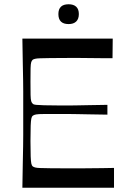

<svg xmlns="http://www.w3.org/2000/svg" viewBox="-20 -881 602 901"><path d="M85 0Q86 -72 87 -118Q88 -164 88.5 -194.5Q89 -225 89 -247.5Q89 -270 89 -293.5Q89 -317 89 -350Q89 -383 89 -406.5Q89 -430 89 -452.5Q89 -475 88.5 -505.5Q88 -536 87 -582Q86 -628 85 -700H509L508 -608Q480 -608 455.5 -608Q431 -608 406.5 -608.5Q382 -609 355.5 -609Q329 -609 299 -609Q247 -609 216 -608.5Q185 -608 168.5 -607.5Q152 -607 144.5 -605Q137 -603 134 -601Q129 -597 126.5 -589Q124 -581 123.5 -560.5Q123 -540 123 -497Q123 -456 123.5 -435Q124 -414 126.5 -406Q129 -398 134 -394Q138 -390 149 -389Q160 -388 187 -387Q214 -386 265 -386Q289 -386 305.5 -386Q322 -386 341.5 -386.5Q361 -387 393.5 -387.5Q426 -388 484 -389V-343Q426 -344 393.5 -344.5Q361 -345 341.5 -345.5Q322 -346 305.5 -346Q289 -346 265 -346Q214 -346 187 -346Q160 -346 149.5 -344Q139 -342 134 -338Q129 -334 127 -324.5Q125 -315 124 -291.5Q123 -268 123 -219Q123 -170 124 -146.5Q125 -123 127 -113.5Q129 -104 134 -100Q138 -97 145.5 -95Q153 -93 169 -92.5Q185 -92 216 -91.5Q247 -91 299 -91Q331 -91 358 -91Q385 -91 409.5 -91.5Q434 -92 460 -92Q486 -92 515 -93V0ZM302 -768Q254 -768 254 -815Q254 -838 266 -849.5Q278 -861 302 -861Q325 -861 337.5 -849.5Q350 -838 350 -815Q350 -792 337.5 -780Q325 -768 302 -768Z"/></svg>

Font: Ojuju Medium
Style: Regular
Weight: 500
Designer: Chisaokwu Joboson, Mirko Velimirovic
Foundry: Udi Foundry
Version: Version 1.000